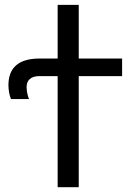

<svg xmlns="http://www.w3.org/2000/svg" viewBox="-20 -780 539 800"><path d="M308.1 -759.8H220.2V-536.1H145C58.6 -536.1 15.1 -499 15.1 -424.8C15.1 -405.3 20 -378.9 25.9 -367.2H101.1C97.2 -375 90.8 -397 90.8 -417C90.8 -444.8 107.4 -462.9 144 -462.9H220.2V0H308.1V-462.9H488.8V-536.1H308.1Z"/></svg>

Font: Noto Reveo Sans
Style: Regular
Weight: 400
Designer: Monotype Design team
Foundry: Monotype Imaging Inc.
Version: Version 1.04